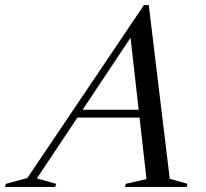

<svg xmlns="http://www.w3.org/2000/svg" viewBox="-98 -735 809 755"><path d="M188.5 -272.5 199 -303.5H530L519.5 -272.5ZM569.5 -32 639.5 -12 636 0H393L396.5 -12L478 -31L413 -607H429L47 -33.5L123 -12L119 0H-78.5L-75 -12L9.5 -35L468 -715H487Z"/></svg>

Font: Newsreader 60pt
Style: Italic
Weight: 400
Italic angle: -17°
Designer: Hugues Gentile
Foundry: Production Type
Version: Version 1.003